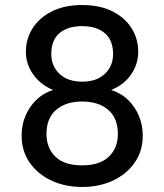

<svg xmlns="http://www.w3.org/2000/svg" viewBox="-20 -732 654 764"><path d="M307 12Q239 12 184.5 -13.5Q130 -39 98 -85Q66 -131 66 -192Q66 -235 81.5 -271.5Q97 -308 125 -335Q153 -362 191 -374Q141 -395 112 -436Q83 -477 83 -526Q83 -577 109.5 -619Q136 -661 186 -686.5Q236 -712 307 -712Q378 -712 428 -686.5Q478 -661 504 -619Q530 -577 530 -526Q530 -477 501.5 -435.5Q473 -394 422 -374Q461 -362 489 -335Q517 -308 532.5 -271.5Q548 -235 548 -192Q548 -131 516 -85Q484 -39 429.5 -13.5Q375 12 307 12ZM307 -74Q377 -74 413 -108.5Q449 -143 449 -199Q449 -262 410.5 -295Q372 -328 307 -328Q242 -328 203.5 -295Q165 -262 165 -199Q165 -143 200.5 -108.5Q236 -74 307 -74ZM307 -407Q364 -407 397 -438Q430 -469 430 -517Q430 -572 397 -600Q364 -628 307 -628Q249 -628 216.5 -600Q184 -572 184 -517Q184 -469 217 -438Q250 -407 307 -407Z"/></svg>

Font: DM Sans 10pt Medium
Style: Regular
Weight: 500
Version: Version 4.004;gftools[0.9.30]